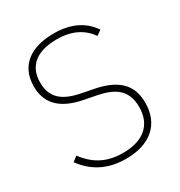

<svg xmlns="http://www.w3.org/2000/svg" viewBox="-171 -828 896 957"><g transform="rotate(-30 277.5 -349.0)"><path d="M279 12C414 12 500 -57 500 -183C500 -270 459 -341 317 -369L250 -382C163 -399 96 -432 96 -531C96 -629 163 -677 274 -677C362 -677 420 -646 460 -590L488 -610C447 -671 380 -710 276 -710C146 -710 59 -651 59 -530C59 -443 105 -374 242 -348L309 -335C395 -318 463 -285 463 -180C463 -77 396 -21 280 -21C179 -21 119 -62 70 -126L42 -104C93 -36 164 12 279 12Z"/></g></svg>

Font: IBM Plex Thai Looped ExtraLight
Style: Regular
Weight: 200
Designer: Mike Abbink, Paul van der Laan, Pieter van Rosmalen, Ben Mitchell, Mark Frömberg
Foundry: Bold Monday
Version: Version 1.0